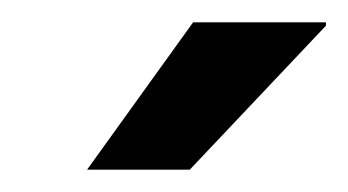

<svg xmlns="http://www.w3.org/2000/svg" viewBox="-20 -743 312 172"><path d="M58 -591 153 -723H272V-720L150 -591Z"/></svg>

Font: Archivo SemiCondensed SemiBold
Style: Italic
Weight: 600
Width: 4
Italic angle: -10°
Designer: Hector Gatti
Foundry: Omnibus-Type
Version: Version 2.001